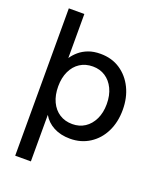

<svg xmlns="http://www.w3.org/2000/svg" viewBox="-167 -826 968 1151"><g transform="rotate(20 316.5 -250.0)"><path d="M70 220V-720H169V-439Q185 -463 209 -483.5Q233 -504 266 -516.5Q299 -529 343 -529Q415 -529 468.5 -493.5Q522 -458 552 -397Q582 -336 582 -258Q582 -180 552 -119Q522 -58 467.5 -23Q413 12 343 12Q283 12 238.5 -11.5Q194 -35 170 -77V220ZM326 -75Q371 -75 405.5 -97.5Q440 -120 460 -161.5Q480 -203 480 -258Q480 -314 460 -355.5Q440 -397 405.5 -419.5Q371 -442 326 -442Q279 -442 244 -419.5Q209 -397 189.5 -355.5Q170 -314 170 -259Q170 -203 189.5 -161.5Q209 -120 244 -97.5Q279 -75 326 -75Z"/></g></svg>

Font: DM Sans 11pt Medium
Style: Regular
Weight: 500
Version: Version 4.004;gftools[0.9.30]